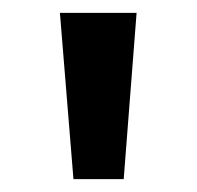

<svg xmlns="http://www.w3.org/2000/svg" viewBox="-20 -886 305 298"><path d="M94 -608 73 -866H192L172 -608Z"/></svg>

Font: Noto Sans Telugu UI Condensed SemiBold
Style: Regular
Weight: 600
Width: 3
Designer: Jelle Bosma - Monotype Design Team
Foundry: Monotype Imaging Inc.
Version: Version 2.005